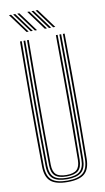

<svg xmlns="http://www.w3.org/2000/svg" viewBox="-104 -1001 577 1054"><g transform="rotate(-10 185.0 -474.0)"><path d="M185 5.5Q119 5.5 90.1 -19.8Q61.2 -45 60.5 -102.8Q59.5 -188.8 59 -275.2Q58.5 -361.8 58.6 -449Q58.8 -536.2 59.2 -624Q59.8 -711.8 60.5 -800H70.2Q69.5 -713.8 68.9 -627.1Q68.2 -540.5 68.2 -453.6Q68.2 -366.8 68.8 -279.2Q69.2 -191.8 70.2 -103Q71 -48 98.2 -25.2Q125.5 -2.5 185 -2.5Q244.5 -2.5 271.6 -25.2Q298.8 -48 299.5 -103Q300.8 -189 301.1 -275.5Q301.5 -362 301.5 -449.1Q301.5 -536.2 300.9 -624.1Q300.2 -712 299.5 -800H309.2Q310.5 -682.2 311 -566.9Q311.5 -451.5 311.1 -336.1Q310.8 -220.8 309.2 -102.8Q308.5 -45 279.6 -19.8Q250.8 5.5 185 5.5ZM185 -10.2Q130.8 -10.2 105.6 -31.4Q80.5 -52.5 80 -103.2Q79 -189.2 78.5 -275.9Q78 -362.5 78.1 -449.4Q78.2 -536.2 78.8 -624Q79.2 -711.8 80 -800H89.8Q89 -713.2 88.5 -626.6Q88 -540 87.9 -453.1Q87.8 -366.2 88.2 -278.9Q88.8 -191.5 89.8 -103.2Q90.2 -57 112.8 -37.6Q135.2 -18.2 185 -18.2Q234.5 -18.2 257 -37.6Q279.5 -57 280 -103.2Q281.2 -189.2 281.6 -275.9Q282 -362.5 281.9 -449.5Q281.8 -536.5 281.2 -624.1Q280.8 -711.8 280 -800H289.8Q290.5 -712 291.1 -625.2Q291.8 -538.5 291.8 -452Q291.8 -365.5 291.4 -278.5Q291 -191.5 289.8 -103.2Q289.2 -52.5 264.1 -31.4Q239 -10.2 185 -10.2ZM185 -25.8Q139.8 -25.8 119.9 -43.9Q100 -62 99.5 -103.5Q98 -219 97.8 -334.2Q97.5 -449.5 98 -565.8Q98.5 -682 99.5 -800H109.2Q108.5 -713.5 108 -626.5Q107.5 -539.5 107.4 -452.2Q107.2 -365 107.8 -277.8Q108.2 -190.5 109.2 -103.5Q109.8 -66.5 127.2 -50.1Q144.8 -33.8 185 -33.8Q225.2 -33.8 242.6 -50.1Q260 -66.5 260.5 -103.5Q262 -219.2 262.2 -334.5Q262.5 -449.8 262 -565.9Q261.5 -682 260.5 -800H270.2Q271 -712.2 271.5 -624.9Q272 -537.5 272.1 -450.6Q272.2 -363.8 271.9 -277Q271.5 -190.2 270.2 -103.5Q269.8 -61.8 249.8 -43.8Q229.8 -25.8 185 -25.8ZM151.5 -845 72.2 -952.8H83.8L163.2 -845ZM105.2 -845 25.8 -952.8H37.5L116.8 -845ZM128.2 -845 49 -952.8H60.8L140 -845ZM253.5 -845 174 -952.8H185.8L265.2 -845ZM207 -845 127.8 -952.8H139.5L218.8 -845ZM230.2 -845 151 -952.8H162.8L242 -845Z"/></g></svg>

Font: Big Shoulders Inline Text Thin ExtraLight
Style: Regular
Weight: 250
Version: Version 2.002